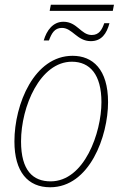

<svg xmlns="http://www.w3.org/2000/svg" viewBox="-20 -782 519 812"><path d="M190 -736H457L462 -762H195ZM364 -608C409 -608 431 -639 443 -684H421C411 -656 399 -634 368 -634C322 -634 307 -690 248 -690C204 -690 177 -653 165 -611H187C198 -640 210 -664 242 -664C286 -664 306 -608 364 -608ZM192 10C359 10 437 -206 437 -350C437 -489 372 -546 287 -546C125 -546 41 -342 41 -184C41 -55 98 10 192 10ZM194 -15C120 -15 69 -60 69 -184C69 -332 150 -521 284 -521C360 -521 409 -467 409 -350C409 -221 337 -15 194 -15Z"/></svg>

Font: Noto Serif SemiCondensed Thin
Style: Italic
Weight: 100
Width: 4
Italic angle: -12°
Designer: Monotype Design Team
Foundry: Monotype Imaging Inc.
Version: Version 2.013